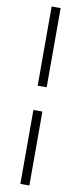

<svg xmlns="http://www.w3.org/2000/svg" viewBox="-124 -990 531 1261"><g transform="rotate(10 142.0 -359.5)"><path d="M112 -951H172V-423H112ZM112 -261H172V232H112Z"/></g></svg>

Font: Be Vietnam Light
Style: Regular
Weight: 300
Designer: Gabriel Lam
Foundry: TypeRant
Version: Version 4.000